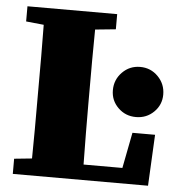

<svg xmlns="http://www.w3.org/2000/svg" viewBox="-49 -698 680 744"><g transform="rotate(5 291.0 -326.0)"><path d="M28 -593V-652H377V-593L297 -585Q296 -525 296 -464.5Q296 -404 296 -342V-296Q296 -242 296.5 -182Q297 -122 298 -60H449L476 -199H564L554 0H28V-59L97 -66Q98 -125 98 -180.5Q98 -236 98 -281V-342Q98 -403 98 -464Q98 -525 97 -586ZM484 -261Q443 -261 414.5 -289Q386 -317 386 -357Q386 -398 414.5 -427Q443 -456 484 -456Q525 -456 553.5 -427Q582 -398 582 -357Q582 -317 553.5 -289Q525 -261 484 -261Z"/></g></svg>

Font: Source Serif 4 Black
Style: Regular
Weight: 900
Designer: Frank Grießhammer
Foundry: Adobe
Version: Version 4.005;hotconv 1.1.0;makeotfexe 2.6.0